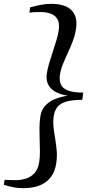

<svg xmlns="http://www.w3.org/2000/svg" viewBox="-22 -850 496 998"><path d="M244 -830Q317 -830 349.8 -796.8Q382.5 -763.5 373.5 -703Q368.5 -668 356.5 -636.5Q344.5 -605 330.8 -575.5Q317 -546 305.5 -517.8Q294 -489.5 289.5 -461.5Q285.5 -433 294 -412Q302.5 -391 330.5 -379.8Q358.5 -368.5 411 -369L405.5 -331Q353 -331 322 -321.8Q291 -312.5 276.2 -293.8Q261.5 -275 257.5 -247Q253 -219 256.2 -189.8Q259.5 -160.5 264.8 -129.8Q270 -99 272.8 -66.2Q275.5 -33.5 270 1Q260.5 62.5 217.5 95.2Q174.5 128 98 128Q69.5 128 46.8 123.2Q24 118.5 -2 110.5L2 84.5Q7.5 85 19 85.5Q30.5 86 42.5 86.2Q54.5 86.5 59.5 86.5Q85.5 86.5 111.5 78.8Q137.5 71 156.8 50.5Q176 30 182 -8.5Q185.5 -32 185.5 -61.2Q185.5 -90.5 184.2 -122.5Q183 -154.5 183.2 -185.5Q183.5 -216.5 187.5 -243Q192.5 -278 212.8 -300.2Q233 -322.5 263.8 -335Q294.5 -347.5 330.5 -352.5Q295.5 -357.5 269 -371.2Q242.5 -385 229.5 -408.5Q216.5 -432 221 -466Q225 -492.5 233.8 -522.2Q242.5 -552 252.8 -582.2Q263 -612.5 271.2 -640.5Q279.5 -668.5 283 -692Q289 -731 275.8 -751.8Q262.5 -772.5 238.8 -780Q215 -787.5 188.5 -787.5Q183 -787.5 171 -787.2Q159 -787 147.8 -786.2Q136.5 -785.5 131 -784.5L134.5 -811.5Q161 -819 188.5 -824.5Q216 -830 244 -830Z"/></svg>

Font: Merriweather 120pt
Style: Italic
Weight: 400
Italic angle: -7.8°
Version: Version 2.101